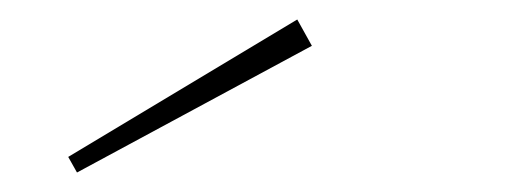

<svg xmlns="http://www.w3.org/2000/svg" viewBox="-20 -761 530 197"><path d="M50 -600 285 -741 300 -714 59 -584Z"/></svg>

Font: Padyakke Expanded One
Style: Regular
Weight: 400
Designer: James Puckett
Foundry: Dunwich Type Founders
Version: Version 1.500; ttfautohint (v1.8.4.7-5d5b)